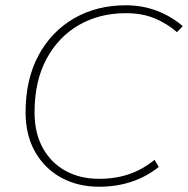

<svg xmlns="http://www.w3.org/2000/svg" viewBox="-20 -698 713 728"><path d="M355 10Q275 10 212 -24.5Q149 -59 113 -122.5Q77 -186 77 -272Q77 -397 126 -488Q175 -579 261 -628.5Q347 -678 457 -678Q520 -678 575 -657Q630 -636 673 -599L651 -576Q616 -607 568.5 -627.5Q521 -648 457 -648Q357 -648 279 -603Q201 -558 156 -474Q111 -390 111 -272Q111 -194 142 -137.5Q173 -81 228 -50.5Q283 -20 355 -20Q419 -20 470.5 -38Q522 -56 566 -92L582 -65Q488 10 355 10Z"/></svg>

Font: Gantari Thin
Style: Italic
Weight: 100
Italic angle: -10°
Designer: Anugrah Pasau
Foundry: Lafontype
Version: Version 1.000; ttfautohint (v1.8.4.7-5d5b)